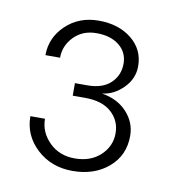

<svg xmlns="http://www.w3.org/2000/svg" viewBox="-52 -691 404 453"><g transform="rotate(10 150.0 -465.0)"><path d="M270 -390Q270 -343 236 -314Q202 -285 150 -285Q99 -285 64.5 -317Q30 -349 30 -395H65Q65 -363 89 -339Q113 -315 150 -315Q188 -315 211.5 -337Q235 -359 235 -390Q235 -420 213 -440Q191 -460 150 -460H120V-490H150Q186 -490 205.5 -508.5Q225 -527 225 -555Q225 -582 204.5 -598.5Q184 -615 150 -615Q117 -615 96 -593.5Q75 -572 75 -543H40Q40 -585 71.5 -615Q103 -645 150 -645Q198 -645 229 -620Q260 -595 260 -555Q260 -525 237.5 -502.5Q215 -480 187 -477Q225 -471 247.5 -446.5Q270 -422 270 -390Z"/></g></svg>

Font: Goli Light
Style: Regular
Weight: 300
Designer: jaikishan Patel
Foundry: MagicType
Version: Version 1.000